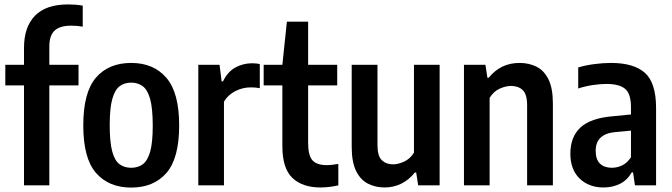

<svg xmlns="http://www.w3.org/2000/svg" viewBox="-20 -838 3038 868"><path d="M88.5 0V-452H4V-545H88.5V-621.5Q88.5 -716 138.2 -767Q188 -818 287.5 -818Q303 -818 320.8 -816.8Q338.5 -815.5 354 -812.5V-717.5Q340.5 -719.5 328.5 -720.8Q316.5 -722 302.5 -722Q251 -722 227 -699.8Q203 -677.5 203 -628V-545H335V-452H203V0Z M573 10Q472 10 414.2 -56Q356.5 -122 356.5 -270.5Q356.5 -421 414 -487.2Q471.5 -553.5 573 -553.5Q674.5 -553.5 732.2 -486.2Q790 -419 790 -271.5Q790 -122.5 732.5 -56.2Q675 10 573 10ZM573 -79.5Q603.5 -79.5 625.2 -95.2Q647 -111 658.8 -152Q670.5 -193 670.5 -269.5Q670.5 -348 658.8 -390.2Q647 -432.5 625 -448.5Q603 -464.5 573 -464.5Q543 -464.5 521.2 -448.5Q499.5 -432.5 487.8 -391Q476 -349.5 476 -272.5Q476 -194.5 487.5 -152.8Q499 -111 520.8 -95.2Q542.5 -79.5 573 -79.5Z M876.5 0V-545H972.5L982 -470H988Q1009 -513.5 1044 -532.8Q1079 -552 1120 -552Q1130 -552 1139 -551Q1148 -550 1154.5 -548.5V-439.5Q1144 -441.5 1133.8 -442.2Q1123.5 -443 1113 -443Q1077 -443 1043.8 -426Q1010.5 -409 992.5 -378.5V0Z M1429 9.5Q1347 9.5 1301.8 -33.8Q1256.5 -77 1256.5 -177.5V-452H1172V-545H1256.5L1277 -740H1373V-545H1504.5V-452H1373V-191.5Q1373 -134.5 1392.8 -113Q1412.5 -91.5 1457 -91.5Q1469 -91.5 1482 -93Q1495 -94.5 1509.5 -97V0Q1492.5 4 1470.8 6.8Q1449 9.5 1429 9.5Z M1719 9.5Q1677 9.5 1643.2 -7.8Q1609.5 -25 1589.8 -65.2Q1570 -105.5 1570 -174V-545H1686.5V-182.5Q1686.5 -132.5 1706.2 -113.8Q1726 -95 1757 -95Q1779 -95 1806.5 -107.2Q1834 -119.5 1851.5 -148V-545H1967.5V0H1870.5L1861.5 -58H1855.5Q1828 -24 1793.2 -7.2Q1758.5 9.5 1719 9.5Z M2077.5 0V-545H2174.5L2183.5 -486.5H2189.5Q2243 -553.5 2329 -553.5Q2372 -553.5 2406 -536.2Q2440 -519 2459.8 -478.8Q2479.5 -438.5 2479.5 -370.5V0H2363V-362Q2363 -412 2343 -430.8Q2323 -449.5 2290.5 -449.5Q2266.5 -449.5 2239 -437.2Q2211.5 -425 2193.5 -395.5V0Z M2708.5 9.5Q2642 9.5 2600.2 -31Q2558.5 -71.5 2558.5 -143.5Q2558.5 -219 2604 -261.5Q2649.5 -304 2750.5 -312.5L2832.5 -320.5V-354Q2832.5 -414 2806.2 -436.2Q2780 -458.5 2721.5 -458.5Q2693.5 -458.5 2660 -453.5Q2626.5 -448.5 2594 -438V-533Q2626.5 -543 2666.5 -548.2Q2706.5 -553.5 2742 -553.5Q2845.5 -553.5 2895.8 -508.5Q2946 -463.5 2946 -349V0H2850.5L2842 -58.5H2836Q2815 -22.5 2781.8 -6.5Q2748.5 9.5 2708.5 9.5ZM2673 -156.5Q2673 -117 2692.5 -98.2Q2712 -79.5 2746.5 -79.5Q2768 -79.5 2791 -89.5Q2814 -99.5 2832.5 -127V-247.5L2762.5 -241Q2673 -233 2673 -156.5Z"/></svg>

Font: Encode Sans Condensed SemiBold
Style: Regular
Weight: 600
Width: 3
Designer: Multiple Designers
Foundry: Impallari Type
Version: Version 3.000; ttfautohint (v1.8.3) -l 8 -r 50 -G 200 -x 14 